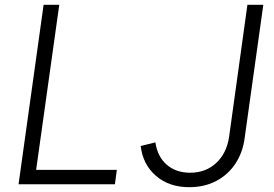

<svg xmlns="http://www.w3.org/2000/svg" viewBox="-20 -765 1139 797"><path d="M57 0 161 -745H226L130 -60H465L457 0ZM765 12Q682 12 627.5 -35Q573 -82 564 -159L625 -174Q634 -114 672.5 -81Q711 -48 769 -48Q834 -48 877.5 -88.5Q921 -129 931 -197L1007 -745H1073L995 -188Q987 -131 957 -85.5Q927 -40 878 -14Q829 12 765 12Z"/></svg>

Font: Plus Jakarta Sans Light
Style: Italic
Weight: 300
Italic angle: -8°
Designer: Gumpita Rahayu
Foundry: Tokotype
Version: Version 2.071; ttfautohint (v1.8.4.7-5d5b);gftools[0.9.29]